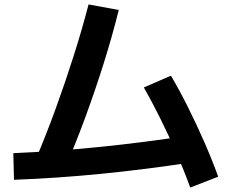

<svg xmlns="http://www.w3.org/2000/svg" viewBox="-20 -789 1040 865"><path d="M139 -66Q187 -179 230 -297Q273 -415 311 -534.5Q349 -654 379 -769L515 -744Q486 -627 447.5 -504.5Q409 -382 364 -259.5Q319 -137 268 -20ZM40 -99Q231 -107 429 -127Q627 -147 835 -179L854 -59Q639 -26 437 -6Q235 14 43 21ZM837 56Q810 -19 775 -99Q740 -179 702 -255.5Q664 -332 628 -395L750 -448Q788 -384 826.5 -307Q865 -230 900.5 -149Q936 -68 963 7Z"/></svg>

Font: M PLUS 2
Style: Bold
Weight: 700
Designer: Coji Morishita
Foundry: UNDERFOREST DESIGN
Version: Version 1.001